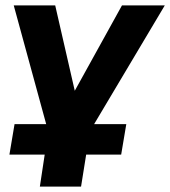

<svg xmlns="http://www.w3.org/2000/svg" viewBox="-20 -513 632 713"><path d="M128 180 146 61H15L34 -52H168L160 -21L31 -493H185L265 -144H240L433 -493H592L314 -26L315 -52H449L430 61H300L281 180Z"/></svg>

Font: Nunito Sans 11pt ExtraBold
Style: Italic
Weight: 800
Italic angle: -9°
Version: Version 3.101;gftools[0.9.27]